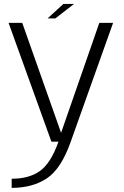

<svg xmlns="http://www.w3.org/2000/svg" viewBox="-20 -704 617 954"><path d="M235.5 0H331.5L542 -590.5H473.5L284 -45.5H283L90.5 -590.5H22.5ZM38 229.5Q141.5 229.5 212.8 182.2Q284 135 331.5 0H270.5Q232 108.5 177.2 146.5Q122.5 184.5 38 184ZM216.5 -612.5H255L348 -684.5H295Z"/></svg>

Font: Anybody SemiExpanded Light
Style: Regular
Weight: 300
Width: 6
Version: Version 1.113;gftools[0.9.25]